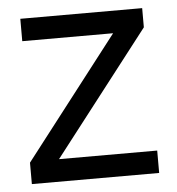

<svg xmlns="http://www.w3.org/2000/svg" viewBox="-43 -557 551 598"><g transform="rotate(-5 232.0 -258.0)"><path d="M431 0V-70H124L423 -456V-516H42V-446H326L33 -67V0Z"/></g></svg>

Font: IBMKR
Style: Regular
Weight: 400
Designer: Mike Abbink; Paul van der Laan; Pieter van Rosmalen; Wujin Sim; Chorong Kim; Dohee Lee;
Foundry: Sandoll Inc.
Version: Version 1.002